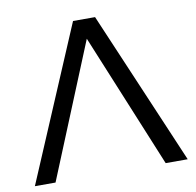

<svg xmlns="http://www.w3.org/2000/svg" viewBox="-78 -778 876 859"><g transform="rotate(-10 359.5 -349.0)"><path d="M485.8 -293 355.5 -609.4 106 0H12.2L308.6 -698.2H408.7L706.5 0H606.4Z"/></g></svg>

Font: Voltera
Style: Regular
Weight: 400
Designer: Bernd Montag
Version: Version 1.301